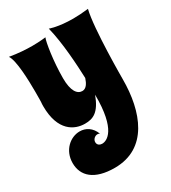

<svg xmlns="http://www.w3.org/2000/svg" viewBox="-198 -677 920 1030"><g transform="rotate(-30 262.0 -162.0)"><path d="M506 -561C471 -557 440 -555 412 -555C320 -555 271 -574 271 -574C297 -471 305 -328 308 -247C298 -217 284 -194 260 -194C229 -194 204 -226 204 -305C204 -410 222 -521 232 -543C232 -543 199 -538 148 -538C110 -538 62 -541 10 -550C35 -515 39 -390 39 -316C39 -221 37 -261 37 -229C37 -74 121 -35 185 -35C236 -35 275 -52 309 -143C311 77 239 104 211 104C199 104 182 98 182 78C182 61 198 47 213 47C218 47 223 48 227 51C210 6 175 -14 138 -14C81 -14 21 35 21 115C21 195 79 250 205 250C409 250 479 59 479 -140C479 -140 479 -453 506 -561Z"/></g></svg>

Font: Spicy Rice
Style: Regular
Weight: 400
Designer: Astigmatic (AOETI)
Foundry: Astigmatic (AOETI)
Version: Version 1.000